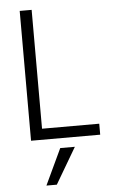

<svg xmlns="http://www.w3.org/2000/svg" viewBox="-61 -715 595 993"><g transform="rotate(-5 237.0 -218.0)"><path d="M439 0H80V-674H142V-57H439ZM193 238H139L227 51H303Z"/></g></svg>

Font: Hind Mysuru Light
Style: Regular
Weight: 300
Designer: Manushi Parikh, Hitesh Malaviya
Foundry: Indian Type Foundry
Version: Version 0.703;PS 1.0;hotconv 1.0.86;makeotf.lib2.5.63406